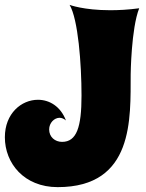

<svg xmlns="http://www.w3.org/2000/svg" viewBox="-22 -735 601 789"><path d="M550 -701C505 -695 466 -693 431 -693C321 -693 264 -715 264 -715C299 -656 313 -473 313 -342C313 -212 293 -152 233 -152C204 -152 180 -172 180 -203C180 -230 201 -251 223 -251C231 -251 241 -247 249 -240C227 -298 181 -325 134 -325C66 -325 -2 -269 -2 -171C-2 -64 77 34 215 34C530 34 514 -250 515 -429C515 -429 517 -618 550 -701Z"/></svg>

Font: Spicy Rice
Style: Regular
Weight: 400
Designer: Astigmatic (AOETI)
Foundry: Astigmatic (AOETI)
Version: Version 1.000